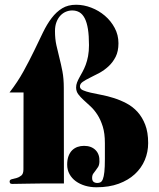

<svg xmlns="http://www.w3.org/2000/svg" viewBox="-20 -772 670 808"><path d="M20 -382.8Q54.7 -427.7 79.3 -472.7Q104 -517.6 123.8 -558.6Q143.6 -599.6 160.6 -635Q177.7 -670.4 197.5 -696.3Q217.3 -722.2 241.7 -737.1Q266.1 -752 300.3 -752Q332.5 -752 364.3 -739.7Q396 -727.5 421.4 -705.8Q446.8 -684.1 462.6 -654.5Q478.5 -625 478.5 -589.8Q478.5 -556.2 466.6 -532.7Q454.6 -509.3 436.5 -492.7Q418.5 -476.1 397.5 -464.8Q376.5 -453.6 358.4 -444.8Q340.3 -436 328.4 -427.7Q316.4 -419.4 316.4 -408.2Q316.4 -397.9 328.9 -392.3Q341.3 -386.7 361.3 -382.1Q381.3 -377.4 407.2 -372.6Q433.1 -367.7 460 -359.1Q486.8 -350.6 512.7 -336.9Q538.6 -323.2 558.6 -301.3Q578.6 -279.3 591.1 -247.3Q603.5 -215.3 603.5 -169.9Q603.5 -132.3 589.4 -98.6Q575.2 -64.9 547.6 -39.3Q520 -13.7 479.5 1.2Q439 16.1 385.7 16.1Q360.4 16.1 338.1 9.5Q315.9 2.9 299.1 -9.3Q282.2 -21.5 272.5 -39.3Q262.7 -57.1 262.7 -79.1Q262.7 -100.1 268.3 -115Q273.9 -129.9 283.4 -139.4Q293 -148.9 305.9 -153.6Q318.8 -158.2 333.5 -158.2Q364.3 -158.2 382.1 -140.4Q399.9 -122.6 398.4 -91.8Q397.9 -77.6 392.8 -69.3Q387.7 -61 382.3 -54.4Q377 -47.9 372.3 -41Q367.7 -34.2 367.7 -22.9Q367.7 -11.7 373.8 -6.8Q379.9 -2 389.6 -2Q397 -2 402.8 -4.9Q408.7 -7.8 412.8 -18.1Q417 -28.3 419.2 -48.6Q421.4 -68.8 421.4 -103V-169.9Q421.4 -210.9 412.4 -239.7Q403.3 -268.6 389.9 -289.3Q376.5 -310.1 360.8 -324.5Q345.2 -338.9 331.8 -351.1Q318.4 -363.3 309.3 -375.5Q300.3 -387.7 300.3 -403.8Q300.3 -414.6 304.2 -424.8Q308.1 -435.1 314.2 -446Q320.3 -457 327.4 -470Q334.5 -482.9 340.6 -499Q346.7 -515.1 350.6 -535.6Q354.5 -556.2 354.5 -582Q354.5 -621.6 350.1 -649.4Q345.7 -677.2 336.7 -694.8Q327.6 -712.4 314.5 -720.2Q301.3 -728 283.7 -728Q270 -728 256.8 -722.4Q243.7 -716.8 233.6 -705.8Q223.6 -694.8 217.5 -678.7Q211.4 -662.6 211.4 -641.1Q211.4 -608.4 217.3 -581.8Q223.1 -555.2 230 -528.6Q236.8 -502 242.7 -471.7Q248.5 -441.4 248.5 -401.9L249 0H164.1Q125.5 0 92.8 1Q60.1 2 31.7 2Q24.9 2 22.7 -1Q20.5 -3.9 20.5 -7.8Q20.5 -15.6 29.5 -17.8Q38.6 -20 49.6 -22.9Q60.5 -25.9 69.6 -33.2Q78.6 -40.5 78.6 -59.1L79.1 -382.8Z"/></svg>

Font: XB Zar
Style: Bold
Weight: 700
Designer: Behnam
Foundry: Irmug
Version: Version 8.005 2009